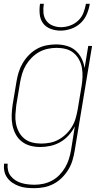

<svg xmlns="http://www.w3.org/2000/svg" viewBox="-23 -760 543 1003"><path d="M157 223Q136 223 116 221Q96 219 77.5 212.5Q59 206 43 195.5Q27 185 15.5 169.5Q4 154 0 135Q-4 116 -2 95H17Q15 113 19 130Q23 147 33.5 160Q44 173 58 182Q72 191 88.5 196Q105 201 123 203Q141 205 158 205Q181 205 204 200Q227 195 248.5 183.5Q270 172 287.5 154Q305 136 317.5 114.5Q330 93 337 70.5Q344 48 348 25L368 -100Q355 -75 336 -53.5Q317 -32 292.5 -18Q268 -4 241 2Q214 8 188 8Q161 8 136 1.5Q111 -5 91 -20.5Q71 -36 59 -58.5Q47 -81 42 -106.5Q37 -132 38 -159Q39 -186 43 -213L63 -333Q67 -358 74.5 -382.5Q82 -407 95.5 -430Q109 -453 128 -472.5Q147 -492 170.5 -505Q194 -518 219.5 -523Q245 -528 270 -528Q298 -528 325 -520.5Q352 -513 371.5 -496Q391 -479 403 -455Q415 -431 419 -404L438 -520H458L367 28Q363 53 355.5 78Q348 103 334 126Q320 149 300.5 168.5Q281 188 257 200.5Q233 213 207.5 218Q182 223 157 223ZM192 -10Q215 -10 238.5 -14.5Q262 -19 283.5 -31Q305 -43 323 -60.5Q341 -78 353.5 -99Q366 -120 372.5 -143Q379 -166 383 -189L403 -309Q407 -333 408 -357.5Q409 -382 405 -405Q401 -428 390 -448.5Q379 -469 361.5 -483.5Q344 -498 321 -504Q298 -510 273 -510Q250 -510 226.5 -505Q203 -500 182 -488.5Q161 -477 143 -459Q125 -441 112.5 -420Q100 -399 93 -376Q86 -353 82 -330L62 -210Q59 -186 57.5 -161.5Q56 -137 60.5 -114Q65 -91 75.5 -71Q86 -51 103.5 -36.5Q121 -22 144 -16Q167 -10 192 -10ZM293 -600Q266 -600 241 -609.5Q216 -619 201.5 -639Q187 -659 184.5 -686Q182 -713 186 -740H206Q202 -717 204 -693.5Q206 -670 218.5 -652.5Q231 -635 252 -626.5Q273 -618 296 -618Q319 -618 343 -626.5Q367 -635 385.5 -652.5Q404 -670 413 -693.5Q422 -717 426 -740H446Q442 -713 430.5 -686Q419 -659 397.5 -639Q376 -619 348 -609.5Q320 -600 293 -600Z"/></svg>

Font: Iosevka Thin Oblique
Style: Regular
Weight: 100
Italic angle: -9°
Monospace: yes
Designer: Belleve Invis
Foundry: Belleve Invis
Version: Version 32.5.0; ttfautohint (v1.8.4)